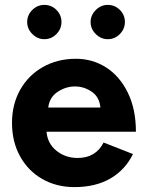

<svg xmlns="http://www.w3.org/2000/svg" viewBox="-20 -752 595 784"><path d="M29 -250Q29 -326 62.5 -385.5Q96 -445 155.5 -478.5Q215 -512 290 -512Q358 -512 413.5 -476.5Q469 -441 502 -373.5Q535 -306 535 -214H170Q174 -166 210.5 -136.5Q247 -107 297 -107Q371 -107 403 -170L523 -123Q491 -58 430.5 -23Q370 12 284 12Q210 12 152 -21.5Q94 -55 61.5 -114.5Q29 -174 29 -250ZM390 -313Q386 -356 354.5 -377.5Q323 -399 286 -399Q249 -399 215.5 -377Q182 -355 177 -313ZM350 -662Q350 -690 371 -711Q392 -732 420 -732Q449 -732 469.5 -711.5Q490 -691 490 -662Q490 -634 469.5 -613Q449 -592 420 -592Q392 -592 371 -613Q350 -634 350 -662ZM161 -732Q190 -732 210.5 -711.5Q231 -691 231 -662Q231 -634 210.5 -613Q190 -592 161 -592Q133 -592 112 -613Q91 -634 91 -662Q91 -691 112 -711.5Q133 -732 161 -732Z"/></svg>

Font: Oak Sans
Style: Bold
Weight: 700
Designer: Erik Kennedy, Walven
Foundry: Erik Kennedy, Walven
Version: Version 1.000